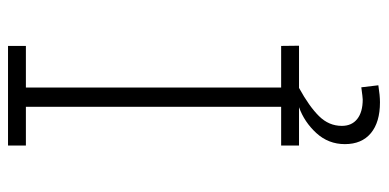

<svg xmlns="http://www.w3.org/2000/svg" viewBox="-256 -484 935 462"><g transform="rotate(-90 211.0 -252.5)"><path d="M185.5 -700.2H231.9V0H185.5ZM332 -700.2V-657.2H92.3V-700.2ZM332 -43 332.5 0H92.3V-43ZM196.3 194.8Q148.4 194.8 122.1 172.9Q95.7 150.9 95.7 110.4Q95.7 70.8 122.3 41.7Q148.9 12.7 184.6 0H231Q186.5 24.4 163.1 48.1Q139.6 71.8 139.6 103Q139.6 127 156.2 140.1Q172.9 153.3 203.1 153.3Q207.5 153.3 232.4 149.9L237.3 190.9Q212.4 194.8 196.3 194.8Z"/></g></svg>

Font: DavidDev Light
Style: Regular
Weight: 300
Designer: David.dev
Foundry: David.dev
Version: Version 1.001;FEAKit 1.0